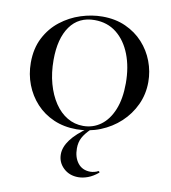

<svg xmlns="http://www.w3.org/2000/svg" viewBox="-96 -719 959 1077"><g transform="rotate(10 383.0 -180.5)"><path d="M366 12Q294 12 235.5 -13.5Q177 -39 135.5 -84Q94 -129 71.5 -187.5Q49 -246 49 -312Q49 -393 80.5 -454Q112 -515 164 -555.5Q216 -596 278 -616Q340 -636 401 -636Q475 -636 533.5 -609.5Q592 -583 633 -538Q674 -493 695.5 -436Q717 -379 717 -319Q717 -249 689 -189Q661 -129 612.5 -84Q564 -39 500.5 -13.5Q437 12 366 12ZM399 -13Q455 -13 499 -45Q543 -77 568.5 -139Q594 -201 594 -290Q594 -382 566 -454Q538 -526 486 -567.5Q434 -609 361 -609Q270 -609 221 -540Q172 -471 172 -349Q172 -276 189 -214.5Q206 -153 236.5 -107.5Q267 -62 308.5 -37.5Q350 -13 399 -13ZM432 -6 446 -1Q415 29 401 55.5Q387 82 387 117Q387 168 412.5 200.5Q438 233 484 233Q495 233 508 229.5Q521 226 527 222Q530 220 533.5 224Q537 228 534 230Q505 254 476.5 264.5Q448 275 422 275Q371 275 337.5 243Q304 211 304 165Q304 124 335.5 81.5Q367 39 432 -6Z"/></g></svg>

Font: Cormorant Light
Style: Regular
Weight: 300
Designer: Christian Thalmann (Catharsis Fonts)
Foundry: Catharsis Fonts
Version: Version 4.000